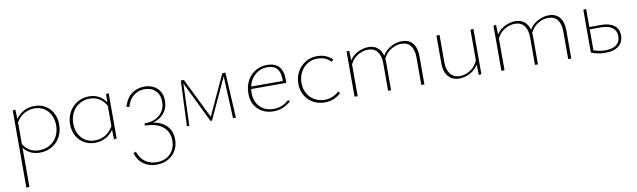

<svg xmlns="http://www.w3.org/2000/svg" viewBox="-42 -913 5644 1702"><g transform="rotate(-10 2780.0 -61.5)"><path d="M474 -211Q474 -150 447 -101Q420 -52 372 -24Q324 4 265 4Q169 4 118 -66V286L90 289V-406L114 -410L117 -325Q182 -412 285 -412Q341 -412 384 -386Q427 -360 450.5 -314.5Q474 -269 474 -211ZM446 -210Q446 -262 425.5 -303Q405 -344 367.5 -367.5Q330 -391 281 -391Q233 -391 191 -368Q149 -345 118 -295V-98Q166 -18 263 -18Q315 -18 357 -42.5Q399 -67 422.5 -111Q446 -155 446 -210Z M954 -410V-2L930 2L927 -84Q864 3 759 3Q703 3 660 -23Q617 -49 593 -94.5Q569 -140 569 -197Q569 -258 596.5 -307Q624 -356 671.5 -384Q719 -412 777 -412Q824 -412 862.5 -392Q901 -372 928 -332L930 -406ZM927 -116V-300Q903 -345 865 -368Q827 -391 779 -391Q728 -391 686.5 -366.5Q645 -342 621.5 -298Q598 -254 598 -199Q598 -120 643.5 -69Q689 -18 763 -18Q812 -18 854 -41.5Q896 -65 927 -116Z M1463 97Q1463 152 1438 195.5Q1413 239 1368 264Q1323 289 1265 289Q1201 289 1151 256.5Q1101 224 1078 152L1101 143Q1123 206 1166.5 236.5Q1210 267 1268 267Q1346 267 1391.5 220Q1437 173 1437 101Q1437 21 1379.5 -24.5Q1322 -70 1220 -70V-90Q1307 -90 1357.5 -135Q1408 -180 1408 -253Q1408 -315 1370.5 -352Q1333 -389 1272 -389Q1216 -389 1174 -356Q1132 -323 1113 -257L1088 -263Q1112 -341 1161 -376.5Q1210 -412 1273 -412Q1346 -412 1390 -370Q1434 -328 1434 -257Q1434 -192 1396.5 -146Q1359 -100 1295 -85Q1374 -72 1418.5 -25Q1463 22 1463 97Z M2001 0 1984 -379 1814 -11H1800L1621 -379L1608 0H1586L1603 -409H1631L1809 -46L1977 -409H2005L2027 0Z M2524 -59Q2455 3 2369 3Q2281 3 2227 -50Q2173 -103 2173 -191Q2173 -256 2200 -306Q2227 -356 2274 -384Q2321 -412 2379 -412Q2451 -412 2486 -372.5Q2521 -333 2521 -264Q2521 -238 2519 -226H2204Q2202 -204 2202 -193Q2202 -113 2248.5 -65.5Q2295 -18 2372 -18Q2450 -18 2510 -74ZM2208 -248H2493V-263Q2493 -392 2379 -392Q2316 -392 2269.5 -353Q2223 -314 2208 -248Z M2624 -200Q2624 -259 2651 -307.5Q2678 -356 2725 -384Q2772 -412 2830 -412Q2910 -412 2966 -359L2950 -340Q2900 -390 2828 -390Q2778 -390 2738 -365Q2698 -340 2675.5 -297Q2653 -254 2653 -202Q2653 -148 2676.5 -106.5Q2700 -65 2740.5 -42Q2781 -19 2832 -19Q2869 -19 2902 -32.5Q2935 -46 2959 -71L2975 -55Q2946 -26 2908 -11Q2870 4 2828 4Q2770 4 2723.5 -22Q2677 -48 2650.5 -94.5Q2624 -141 2624 -200Z M3724 -253V0H3696V-248Q3696 -316 3667.5 -353Q3639 -390 3584 -390Q3535 -390 3490 -362Q3445 -334 3422 -284Q3424 -264 3424 -253V0H3397V-248Q3397 -316 3367.5 -353Q3338 -390 3284 -390Q3238 -390 3193 -364Q3148 -338 3123 -286V0H3095V-406L3119 -410L3122 -322Q3151 -367 3198.5 -389.5Q3246 -412 3293 -412Q3341 -412 3373 -386Q3405 -360 3417 -312Q3443 -358 3492 -385Q3541 -412 3594 -412Q3656 -412 3690 -370.5Q3724 -329 3724 -253Z M4237 -410V-2L4213 2L4211 -93Q4181 -45 4134 -21Q4087 3 4039 3Q3977 3 3940.5 -39Q3904 -81 3904 -155V-406L3932 -410V-162Q3932 -94 3962.5 -56Q3993 -18 4047 -18Q4094 -18 4140 -46Q4186 -74 4210 -130V-406Z M5046 -253V0H5018V-248Q5018 -316 4989.5 -353Q4961 -390 4906 -390Q4857 -390 4812 -362Q4767 -334 4744 -284Q4746 -264 4746 -253V0H4719V-248Q4719 -316 4689.5 -353Q4660 -390 4606 -390Q4560 -390 4515 -364Q4470 -338 4445 -286V0H4417V-406L4441 -410L4444 -322Q4473 -367 4520.5 -389.5Q4568 -412 4615 -412Q4663 -412 4695 -386Q4727 -360 4739 -312Q4765 -358 4814 -385Q4863 -412 4916 -412Q4978 -412 5012 -370.5Q5046 -329 5046 -253Z M5516 -125Q5516 -65 5473.5 -31Q5431 3 5352 3Q5284 3 5226 -22V-407L5252 -410V-247H5360Q5434 -247 5475 -215Q5516 -183 5516 -125ZM5491 -122Q5491 -172 5455.5 -199Q5420 -226 5357 -226H5252V-38Q5300 -19 5358 -19Q5423 -19 5457 -46Q5491 -73 5491 -122Z"/></g></svg>

Font: Ysabeau Infant Extralight
Style: Regular
Weight: 200
Designer: Christian Thalmann (Catharsis Fonts)
Version: Version 0.003